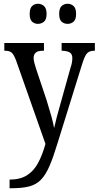

<svg xmlns="http://www.w3.org/2000/svg" viewBox="-20 -765 525 1022"><path d="M31 191Q87 191 123.5 168Q160 145 183 102Q206 59 222 1L66 -442Q54 -474 42.5 -484.5Q31 -495 6 -495H3V-536H214V-495H211Q182 -495 170.5 -485Q159 -475 159 -457Q159 -446 162.5 -431.5Q166 -417 172 -399L228 -232Q242 -187 253 -147.5Q264 -108 268 -83Q274 -111 282 -141Q290 -171 300 -206L355 -403Q360 -417 362.5 -430Q365 -443 365 -456Q365 -477 351.5 -485.5Q338 -494 311 -495H308V-536H485V-495H482Q457 -495 444 -482Q431 -469 416 -420L286 -2Q264 71 244 117.5Q224 164 199 190.5Q174 217 136.5 227Q99 237 40 237H31ZM340 -638Q321 -638 308 -649.5Q295 -661 295 -691Q295 -721 308 -733Q321 -745 340 -745Q358 -745 371.5 -733Q385 -721 385 -691Q385 -661 371.5 -649.5Q358 -638 340 -638ZM182 -638Q164 -638 151 -649.5Q138 -661 138 -691Q138 -721 151 -733Q164 -745 182 -745Q200 -745 214 -733Q228 -721 228 -691Q228 -661 214 -649.5Q200 -638 182 -638Z"/></svg>

Font: Noto Serif Georgian Condensed
Style: Regular
Weight: 400
Width: 3
Designer: Monotype Design Team, Akaki Razmadze
Foundry: Google LLC
Version: Version 2.003; ttfautohint (v1.8.4.7-5d5b)